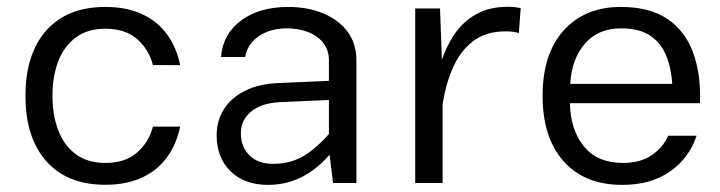

<svg xmlns="http://www.w3.org/2000/svg" viewBox="-20 -530 2085 556"><path d="M285.3 -509.9Q174.6 -509.9 114.1 -441.7Q53.7 -373.5 53.7 -252.4Q53.7 -131.4 114.1 -63.1Q174.6 5.1 285.3 5.1Q345 5.1 389.7 -15.1Q434.4 -35.3 462.6 -73.2Q490.9 -111 501.7 -163.4H422.9Q411.4 -118.7 377.3 -88.5Q343.2 -58.2 285.3 -58.2Q233.2 -58.2 199.1 -83.7Q165.1 -109.3 148.5 -153.3Q131.9 -197.2 131.9 -252.9Q131.9 -308.2 148.5 -352.1Q165.2 -396 199.4 -421.4Q233.5 -446.8 285.3 -446.8Q343.2 -446.8 377.3 -416.6Q411.4 -386.4 422.9 -341.6L501.7 -341.4Q490.9 -394.2 462.6 -432Q434.3 -469.9 389.6 -489.9Q345 -509.9 285.3 -509.9Z M1012.1 -354.8Q1012.1 -404.5 985.9 -439Q959.7 -473.5 915 -491.7Q870.4 -509.9 814.9 -509.9Q730.7 -509.9 677.9 -470.5Q625.1 -431 620 -365H690Q696.1 -402.1 729.2 -425Q762.3 -447.9 811.3 -447.9Q844.1 -447.9 871.7 -437.3Q899.4 -426.8 915.9 -406Q932.5 -385.1 932.5 -354.8V-97.6L944.5 0H1012.1ZM975.5 -135.7 949.5 -161.1Q917.4 -123.1 889.4 -99.7Q861.4 -76.3 833 -65.9Q804.7 -55.5 770.6 -55.5Q727.2 -55.5 702.4 -80.1Q677.5 -104.7 677.5 -144.2Q677.5 -182 706.9 -206.7Q736.3 -231.5 791.1 -234.2L967.7 -242V-297.4L786.2 -289.5Q729.7 -287.2 689.7 -267.2Q649.8 -247.3 628.6 -214.1Q607.4 -180.8 607.4 -138.1Q607.4 -73.6 647.6 -34.1Q687.8 5.4 756.3 5.4Q819.5 5.4 872.8 -28Q926 -61.4 975.5 -135.7Z M1182.4 -505.4V0H1261.7V-301.4L1254.2 -505.4ZM1482.5 -434.1 1487.9 -506.6Q1479.8 -508.3 1470.6 -509.4Q1461.5 -510.4 1452 -510.4Q1397 -510.4 1358.6 -488.7Q1320.2 -467 1295.3 -429.8Q1270.3 -392.5 1255.7 -344.9Q1241.1 -297.2 1233.7 -244.9L1262 -230Q1271.5 -289.4 1292.8 -336.7Q1314.2 -383.9 1351.2 -411.6Q1388.1 -439.2 1443.9 -439.2Q1468.6 -439.2 1482.5 -434.1Z M1630.4 -231.2H2007Q2010.1 -314.5 1987.3 -377.2Q1964.5 -439.9 1913.1 -474.9Q1861.7 -509.9 1778.1 -509.9Q1673.8 -509.9 1612.6 -442.2Q1551.3 -374.5 1551.3 -252.6Q1551.3 -131.1 1612.2 -62.9Q1673.1 5.4 1782 5.4Q1864.8 5.4 1920.2 -33.3Q1975.6 -72 1997.2 -136.9H1914.8Q1901.2 -104.5 1868.4 -81.4Q1835.6 -58.2 1784.2 -58.2Q1709.4 -58.2 1670.7 -106.3Q1631.9 -154.5 1630.4 -231.2ZM1631.4 -287.1Q1635.1 -358.2 1673.3 -403Q1711.5 -447.9 1778.9 -447.9Q1831.5 -447.9 1862.8 -426.8Q1894 -405.6 1909 -369.3Q1924 -332.9 1926.7 -287.1Z"/></svg>

Font: Estedad-FD VF
Style: Regular
Weight: 100
Designer: Amin Abedi
Version: Version 7.3